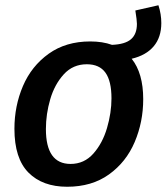

<svg xmlns="http://www.w3.org/2000/svg" viewBox="-20 -701 635 732"><path d="M482 -477Q526 -422 526 -323Q526 -236 493.5 -159.5Q461 -83 395.5 -36Q330 11 236 11Q142 11 88.5 -43Q35 -97 35 -210Q35 -297 67.5 -373Q100 -449 165.5 -496Q231 -543 324 -543Q371 -543 407 -530Q457 -532 479.5 -551.5Q502 -571 502 -610Q502 -623 496 -661L584 -681Q595 -647 595 -613Q595 -559 566 -524.5Q537 -490 482 -477ZM405 -326Q405 -392 382 -424Q359 -456 311 -456Q258 -456 223 -417.5Q188 -379 171.5 -322.5Q155 -266 155 -209Q155 -76 249 -76Q301 -76 336 -115.5Q371 -155 388 -213Q405 -271 405 -326Z"/></svg>

Font: Bitter Pro SemiBold
Style: Italic
Weight: 600
Italic angle: -9°
Designer: Sol Matas, and Bitter project Authors
Foundry: Sol Matas
Version: Version 1.010